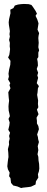

<svg xmlns="http://www.w3.org/2000/svg" viewBox="-20 -732 237 972"><path d="M87 220 68 212 47 207 36 194 33 170 26 160 29 142 20 125 17 110 19 90 21 74 23 63 22 41 20 23 26 0 25 -14 29 -30 26 -44 31 -60 22 -75 27 -96 29 -112 23 -130 30 -144 27 -159 24 -172 23 -193 24 -206 26 -222 24 -239 22 -265 33 -285 28 -301 32 -311 21 -330 25 -344 23 -359 26 -379 32 -404 33 -424 21 -441 27 -454 29 -467 31 -484 29 -498 30 -515 26 -530 30 -547 28 -559 30 -574 28 -588 25 -606 24 -619 26 -635 33 -665 32 -683 48 -691 55 -704 71 -709 86 -711 101 -712 125 -711 139 -707 146 -698 160 -677 167 -663 160 -652 169 -633 175 -614 173 -601 170 -582 178 -564 175 -550 174 -539 176 -515 174 -493 178 -477 174 -466V-443L168 -434L171 -418L172 -400L166 -383L173 -364L169 -350L173 -338L166 -311L177 -296L172 -285L170 -263L168 -252L173 -223L172 -206L174 -189L167 -177L175 -154L165 -136L167 -120V-107L174 -94L177 -78L168 -51L172 -38L173 -28L177 -13L171 8L174 28L170 49L174 62L175 80L178 98L179 121L177 135L172 150L174 167L162 186L160 202L137 213L124 215L96 218Z"/></svg>

Font: Winky Rough SemiBold
Style: Regular
Weight: 600
Designer: Simon Atzbach
Foundry: typofactur
Version: Version 1.206; ttfautohint (v1.8.4.7-5d5b)